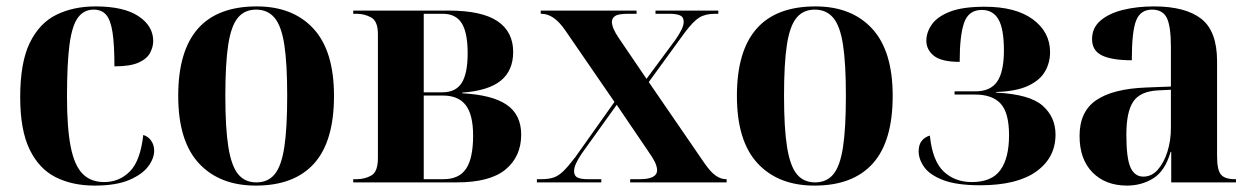

<svg xmlns="http://www.w3.org/2000/svg" viewBox="-20 -569 3906 599"><path d="M275 10Q206 10 154 -16Q102 -42 72.5 -102.5Q43 -163 43 -266Q43 -374 73 -435.5Q103 -497 156 -523Q209 -549 278 -549Q366 -549 412 -518.5Q458 -488 458 -441Q458 -423 448.5 -404.5Q439 -386 413 -374Q387 -362 337 -362Q337 -430 331 -468.5Q325 -507 311 -523Q297 -539 272 -539Q242 -539 223.5 -514.5Q205 -490 197 -431Q189 -372 189 -267Q189 -170 200.5 -111.5Q212 -53 237.5 -27Q263 -1 305 -1Q352 -1 385 -34Q418 -67 427 -148Q443 -143 452 -129.5Q461 -116 461 -99Q461 -75 442.5 -50Q424 -25 383 -7.5Q342 10 275 10Z M778 10Q665 10 600.5 -59.5Q536 -129 536 -270Q536 -549 781 -549Q894 -549 958 -479.5Q1022 -410 1022 -270Q1022 -128 960 -59Q898 10 778 10ZM780 0Q816 0 837 -25.5Q858 -51 867 -110Q876 -169 876 -270Q876 -371 867 -429.5Q858 -488 836.5 -513.5Q815 -539 779 -539Q743 -539 722 -513.5Q701 -488 692 -429.5Q683 -371 683 -270Q683 -169 692.5 -110Q702 -51 723 -25.5Q744 0 780 0Z M1082 0V-10H1093Q1118 -10 1138.5 -21.5Q1159 -33 1159 -76V-462Q1159 -503 1138 -514.5Q1117 -526 1093 -526H1082V-536H1379Q1483 -536 1532 -503Q1581 -470 1581 -407Q1581 -349 1542.5 -317.5Q1504 -286 1422 -280V-278Q1516 -273 1561 -242Q1606 -211 1606 -149Q1606 -81 1557.5 -40.5Q1509 0 1405 0ZM1360 -281Q1402 -281 1420.5 -310.5Q1439 -340 1439 -403Q1439 -467 1420.5 -496.5Q1402 -526 1361 -526H1302V-281ZM1364 -10Q1412 -10 1434 -42.5Q1456 -75 1456 -146Q1456 -211 1433 -241Q1410 -271 1361 -271H1302V-10Z M1655 0V-10H1669Q1691 -10 1706.5 -15Q1722 -20 1737.5 -35Q1753 -50 1775 -79L1897 -251L1743 -475Q1708 -526 1669 -526H1667V-536H1966V-526H1939Q1909 -526 1899 -519Q1889 -512 1889 -501Q1889 -482 1910 -451L1997 -323L2088 -446Q2099 -462 2106 -476Q2113 -490 2113 -501Q2113 -516 2101.5 -521Q2090 -526 2069 -526H2025V-536H2221V-526H2211Q2181 -526 2162 -514.5Q2143 -503 2116 -467L2004 -313L2177 -61Q2197 -32 2213 -21Q2229 -10 2245 -10H2247V0H1946V-10H1976Q2030 -10 2030 -38Q2030 -48 2024 -61.5Q2018 -75 1999 -102L1904 -242L1795 -90Q1784 -74 1777.5 -60Q1771 -46 1771 -35Q1771 -20 1782 -15Q1793 -10 1813 -10H1856V0Z M2521 10Q2408 10 2343.5 -59.5Q2279 -129 2279 -270Q2279 -549 2524 -549Q2637 -549 2701 -479.5Q2765 -410 2765 -270Q2765 -128 2703 -59Q2641 10 2521 10ZM2523 0Q2559 0 2580 -25.5Q2601 -51 2610 -110Q2619 -169 2619 -270Q2619 -371 2610 -429.5Q2601 -488 2579.5 -513.5Q2558 -539 2522 -539Q2486 -539 2465 -513.5Q2444 -488 2435 -429.5Q2426 -371 2426 -270Q2426 -169 2435.5 -110Q2445 -51 2466 -25.5Q2487 0 2523 0Z M3038 9Q2965 9 2923 -7Q2881 -23 2863.5 -47.5Q2846 -72 2846 -97Q2846 -118 2856 -130Q2866 -142 2881 -146Q2889 -67 2924 -34Q2959 -1 3012 -1Q3074 -1 3101 -38.5Q3128 -76 3128 -147Q3128 -217 3102 -245.5Q3076 -274 3022 -274H2958V-284H3023Q3070 -284 3091 -314.5Q3112 -345 3112 -412Q3112 -479 3095 -508.5Q3078 -538 3043 -538Q3002 -538 2988 -498.5Q2974 -459 2974 -376Q2917 -376 2893.5 -395Q2870 -414 2870 -442Q2870 -468 2887 -492.5Q2904 -517 2943.5 -532.5Q2983 -548 3052 -548Q3149 -548 3202.5 -508.5Q3256 -469 3256 -406Q3256 -374 3240.5 -346.5Q3225 -319 3188 -301.5Q3151 -284 3088 -282V-280Q3192 -275 3232.5 -239.5Q3273 -204 3273 -149Q3273 -77 3213 -34Q3153 9 3038 9Z M3496 10Q3429 10 3388.5 -31Q3348 -72 3348 -145Q3348 -221 3400 -256.5Q3452 -292 3556 -296L3633 -299V-421Q3633 -488 3620 -513.5Q3607 -539 3574 -539Q3538 -539 3524.5 -505Q3511 -471 3511 -381Q3449 -381 3418 -396Q3387 -411 3387 -447Q3387 -482 3413 -504.5Q3439 -527 3483 -538Q3527 -549 3580 -549Q3678 -549 3727.5 -510.5Q3777 -472 3777 -378V-82Q3777 -39 3789 -24.5Q3801 -10 3833 -10H3836V0H3634V-95H3632Q3615 -36 3578.5 -13Q3542 10 3496 10ZM3547 -18Q3573 -18 3592 -39.5Q3611 -61 3622 -95.5Q3633 -130 3633 -170V-289L3592 -287Q3537 -284 3515.5 -252Q3494 -220 3494 -149Q3494 -75 3507 -46.5Q3520 -18 3547 -18Z"/></svg>

Font: Noto Serif Display SemiCondensed
Style: Bold
Weight: 700
Width: 4
Designer: Monotype Design Team
Foundry: Monotype Imaging Inc.
Version: Version 2.009